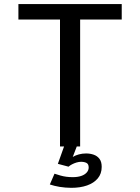

<svg xmlns="http://www.w3.org/2000/svg" viewBox="-20 -720 690 944"><path d="M275 0V-624H70.5V-700H578.5V-624H374V0ZM330.5 203.5Q316 203.5 301.5 202.2Q287 201 273.2 198.8Q259.5 196.5 247.5 193.5Q235.5 190.5 225 187L248 134Q263 139 277 143Q291 147 306 149Q321 151 338 151Q361.5 151 378.8 145.2Q396 139.5 406 128.5Q416 117.5 416 103.5Q416 86.5 405.2 81Q394.5 75.5 378.5 75.5Q368 75.5 356.2 79Q344.5 82.5 334 88Q323.5 93.5 317 99.5L264.5 85.5L295 0H357.5L328 77L321.5 67Q327 58 339.2 50.8Q351.5 43.5 368.2 39Q385 34.5 403.5 34.5Q423 34.5 440.5 40.5Q458 46.5 469 60.8Q480 75 480 100.5Q480 134 460.8 157Q441.5 180 408 191.8Q374.5 203.5 330.5 203.5Z"/></svg>

Font: Trispace Thin
Style: Regular
Weight: 400
Version: Version 1.210